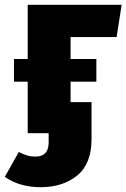

<svg xmlns="http://www.w3.org/2000/svg" viewBox="-53 -553 525 797"><path d="M116 224Q28 224 -33 181L25 78Q48 89 61.5 93Q75 97 94 97Q148 97 149 40V0H62V-214H5V-308H62V-533H452L431 -399H240V-308H347V-214H240V-129H327V24Q327 127 267.5 175.5Q208 224 116 224Z"/></svg>

Font: Trujillo ExtraBold
Style: Regular
Weight: 800
Designer: Fira Sans original fonts by bBox Type GmbH, Carrois Corporate GbR, & Edenspiekermann AG / Changes by Cristiano Sobral
Foundry: Fira Sans original fonts by bBox Type GmbH, Carrois Corporate GbR, & Edenspiekermann AG / Changes by Cristiano Sobral
Version: Version 4.301;July 28, 2020;FontCreator 13.0.0.2655 64-bit